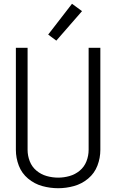

<svg xmlns="http://www.w3.org/2000/svg" viewBox="-20 -988 615 1016"><path d="M278 -773 235 -805 361 -968 414 -929ZM288 8Q245 8 203.5 -3.5Q162 -15 128.5 -43Q95 -71 79.5 -111.5Q64 -152 64 -195V-735H126V-195Q126 -164 137.5 -134.5Q149 -105 173 -85Q197 -65 227 -56.5Q257 -48 288 -48Q318 -48 348 -56.5Q378 -65 402 -85Q426 -105 437.5 -134.5Q449 -164 449 -195V-735H511V-195Q511 -152 495.5 -111.5Q480 -71 446.5 -43Q413 -15 371.5 -3.5Q330 8 288 8Z"/></svg>

Font: Jozsika Light
Style: Regular
Weight: 300
Monospace: yes
Designer: Belleve Invis
Foundry: Belleve Invis
Version: 2.1.0